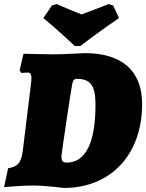

<svg xmlns="http://www.w3.org/2000/svg" viewBox="-36 -915 721 947"><path d="M551 -826 522 -888 500 -895C452 -876 397 -855 366 -844C339 -855 285 -876 244 -895L220 -888L178 -826C252 -765 333 -688 333 -688H360C360 -688 461 -765 551 -826ZM279 12C511 12 665 -153 665 -402C665 -568 563 -653 382 -653C382 -653 274 -647 229 -647C189 -647 80 -650 80 -650L61 -569L69 -555C69 -555 86 -557 100 -557C113 -557 119 -550 119 -530C119 -523 118 -514 117 -503L76 -168C67 -110 51 -93 4 -85L-16 8C-16 8 71 0 126 0C187 0 279 12 279 12ZM343 -526C411 -526 435 -493 435 -398C435 -211 386 -113 293 -113C274 -113 267 -121 267 -145C267 -155 313 -465 320 -499C324 -520 329 -526 343 -526Z"/></svg>

Font: Alegreya SC Black
Style: Italic
Weight: 900
Italic angle: -7°
Designer: Juan Pablo del Peral
Foundry: Huerta Tipografica
Version: Version 2.007;PS 002.007;hotconv 1.0.88;makeotf.lib2.5.64775